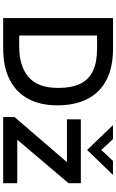

<svg xmlns="http://www.w3.org/2000/svg" viewBox="218 -948 730 1206"><g transform="rotate(90 583.0 -345.0)"><path d="M93.3 -689.9H286.1Q401.4 -689.9 480.7 -649.4Q560.1 -608.9 600.8 -530.5Q641.6 -452.1 641.6 -339.8Q641.6 -232.4 600.1 -156Q558.6 -79.6 478.8 -39.8Q398.9 0 285.2 0H93.3ZM272.9 -100.6Q395.5 -100.6 463.9 -159.2Q532.2 -217.8 532.2 -345.2Q532.2 -430.2 506.3 -483.9Q480.5 -537.6 425.8 -563.7Q371.1 -589.8 284.2 -589.8H203.1V-100.6ZM1130.9 -487.8V-410.6L857.4 -88.4H1130.9V0H715.3V-71.3L998.5 -400.4H729.5V-487.8ZM921.9 -527.3 766.1 -689.5H854L921.9 -616.2L990.7 -689.5H1078.6Z"/></g></svg>

Font: Acari Sans SemiBold
Style: Regular
Weight: 600
Designer: Alfredo Marco Pradil and Stefan Peev
Foundry: Hanken Design Co.
Version: Version 1.045;January 11, 2019;FontCreator 11.5.0.2425 64-bi